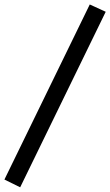

<svg xmlns="http://www.w3.org/2000/svg" viewBox="-104 -693 486 846"><path d="M291.5 -673.3 361.8 -641.1 -15.1 132.3 -84.5 98.1Z"/></svg>

Font: PT Astra Sans
Style: Regular
Weight: 400
Designer: A.Korolkova, I. Chaeva
Foundry: ParaType Ltd
Version: Version 1.001; ttfautohint (v1.6)